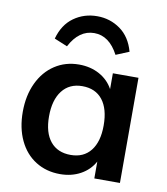

<svg xmlns="http://www.w3.org/2000/svg" viewBox="-85 -829 789 908"><g transform="rotate(10 309.5 -375.0)"><path d="M551 -505V0H428V-81Q405 -39 362 -15.5Q319 8 264 8Q198 8 147 -24Q96 -56 68 -115Q40 -174 40 -252Q40 -330 68.5 -390.5Q97 -451 148 -484.5Q199 -518 264 -518Q319 -518 362 -494.5Q405 -471 428 -429V-505ZM428 -254Q428 -334 394 -377Q360 -420 297 -420Q235 -420 200.5 -375.5Q166 -331 166 -252Q166 -174 200.5 -132Q235 -90 298 -90Q360 -90 394 -133Q428 -176 428 -254ZM488 -619 425 -593Q381 -677 309 -677Q236 -677 192 -593L129 -619Q148 -688 197 -723Q246 -758 309 -758Q371 -758 420 -723Q469 -688 488 -619Z"/></g></svg>

Font: Muli-Bold
Style: Bold
Weight: 700
Version: Version 2.000